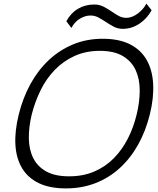

<svg xmlns="http://www.w3.org/2000/svg" viewBox="-20 -1035 876 1065"><path d="M821 -978Q795 -931 752.5 -903Q710 -875 661 -875Q634 -875 612 -886.5Q590 -898 569 -912Q548 -926 527 -937.5Q506 -949 482 -949Q453 -949 423.5 -931.5Q394 -914 376 -880L348 -917Q372 -962 412 -986Q452 -1010 503 -1010Q531 -1010 553.5 -998.5Q576 -987 596.5 -973Q617 -959 637 -947.5Q657 -936 681 -936Q697 -936 713.5 -942.5Q730 -949 744.5 -960Q759 -971 771.5 -985Q784 -999 792 -1015ZM811 -400Q788 -307 745.5 -231.5Q703 -156 643.5 -102Q584 -48 509 -19Q434 10 346 10Q256 10 195.5 -19Q135 -48 102.5 -102Q70 -156 65.5 -231.5Q61 -307 84 -400Q107 -493 149.5 -570Q192 -647 251.5 -702.5Q311 -758 386 -789Q461 -820 550 -820Q640 -820 700.5 -789.5Q761 -759 793 -703.5Q825 -648 829.5 -570.5Q834 -493 811 -400ZM738 -400Q755 -469 755 -533Q755 -597 732.5 -646Q710 -695 661.5 -724Q613 -753 534 -753Q456 -753 393.5 -724.5Q331 -696 284 -647.5Q237 -599 205.5 -535Q174 -471 156 -400Q139 -329 140 -267Q141 -205 164.5 -158Q188 -111 236.5 -84Q285 -57 363 -57Q442 -57 504 -84Q566 -111 612 -158Q658 -205 689.5 -267Q721 -329 738 -400Z"/></svg>

Font: TypoPRO Sinkin Sans
Style: 300 Light Italic
Weight: 300
Italic angle: -112°
Designer: Keith Bates
Foundry: K-Type
Version: Sinkin Sans (version 1.0)  by Keith Bates   •   © 2014   www